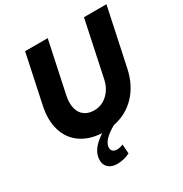

<svg xmlns="http://www.w3.org/2000/svg" viewBox="-209 -856 1182 1243"><g transform="rotate(-30 382.0 -234.5)"><path d="M309 231Q269 231 245 210Q221 189 221 153Q221 113 246.5 77.5Q272 42 323 9Q229 4 166.5 -40.5Q104 -85 81 -161.5Q58 -238 79 -337L156 -700H325L244 -319Q233 -266 242.5 -226.5Q252 -187 281 -165.5Q310 -144 354 -144Q410 -144 453 -184Q496 -224 509 -289L596 -700H764L673 -272Q649 -160 581.5 -89Q514 -18 414 2Q364 30 338.5 58Q313 86 313 113Q313 130 323.5 139.5Q334 149 353 149Q367 149 379.5 146Q392 143 400 138L405 208Q386 218 360.5 224.5Q335 231 309 231Z"/></g></svg>

Font: Red Hat Text VF
Style: Italic
Weight: 300
Italic angle: -12°
Designer: Pentagram, MCKL
Foundry: Pentagram, MCKL
Version: Version 1.023